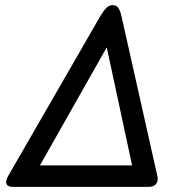

<svg xmlns="http://www.w3.org/2000/svg" viewBox="-20 -730 717 750"><path d="M4 -19Q4 -28 11 -41L373 -669Q386 -690 396.5 -700Q407 -710 420 -710Q434 -710 441.5 -700Q449 -690 454 -669L595 -41Q596 -37 596 -31Q596 -16 586.5 -8Q577 0 560 0H31Q4 0 4 -19ZM496 -84 397 -545 136 -84Z"/></svg>

Font: Kodchasan SemiBold
Style: Italic
Weight: 600
Italic angle: -10°
Version: Version 1.000; ttfautohint (v1.6)